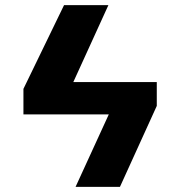

<svg xmlns="http://www.w3.org/2000/svg" viewBox="-20 -728 699 748"><path d="M590.8 -315.4 447.3 0H274.4L403.8 -282.2H71.3V-381.8L229.5 -708H402.3L265.6 -408.2H590.8Z"/></svg>

Font: Pretendard Std ExtraBold
Style: Regular
Weight: 800
Designer: Base glyphs from Inter by Rasmus Andersson; Hangeul glyphs from Noto Sans CJK(Source Han Sans) by Jang Soo-young and Kan
Foundry: Kil Hyung-jin
Version: Version 1.309